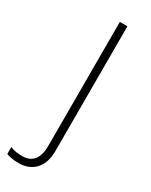

<svg xmlns="http://www.w3.org/2000/svg" viewBox="-253 -573 672 855"><g transform="rotate(30 83.0 -145.0)"><path d="M13 240C80 240 128 197 128 112V-530H89V109C89 172 62 205 11 205C-10 205 -31 203 -51 194V230C-35 236 -14 240 13 240Z"/></g></svg>

Font: Noto Sans Gurmukhi ExtraLight
Style: Regular
Weight: 200
Designer: Jelle Bosma - Monotype Design Team
Foundry: Monotype Imaging Inc.
Version: Version 2.004